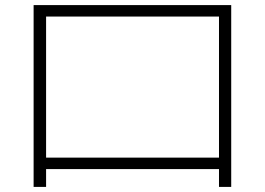

<svg xmlns="http://www.w3.org/2000/svg" viewBox="-20 -717 1040 754"><path d="M112 17V-697H888V17H840V-53H161V17ZM161 -98H840V-652H161Z"/></svg>

Font: M PLUS 2 Light
Style: Regular
Weight: 300
Designer: Coji Morishita
Foundry: UNDERFOREST DESIGN
Version: Version 1.001